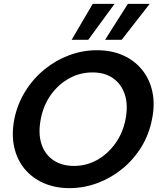

<svg xmlns="http://www.w3.org/2000/svg" viewBox="-20 -967 822 994"><path d="M339 7Q266 7 206.5 -19Q147 -45 107.5 -92.5Q68 -140 53.5 -205.5Q39 -271 54 -350Q70 -428 110.5 -493.5Q151 -559 209.5 -607Q268 -655 338 -681Q408 -707 481 -707Q557 -707 616 -681Q675 -655 714.5 -607Q754 -559 768.5 -493.5Q783 -428 767 -350Q752 -271 711.5 -205.5Q671 -140 612.5 -92.5Q554 -45 484 -19Q414 7 339 7ZM363 -108Q427 -108 482 -138.5Q537 -169 576.5 -223.5Q616 -278 630 -350Q644 -423 626.5 -477Q609 -531 566 -561.5Q523 -592 459 -592Q394 -592 338.5 -561.5Q283 -531 244 -477Q205 -423 191 -350Q177 -278 194 -223.5Q211 -169 255 -138.5Q299 -108 363 -108ZM573 -947 437 -761H351L460 -947ZM755 -947 610 -761H524L642 -947Z"/></svg>

Font: Albert Sans
Style: Bold Italic
Weight: 700
Italic angle: -11.25°
Designer: Andreas Rasmussen
Foundry: a.Foundry
Version: Version 1.025